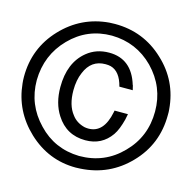

<svg xmlns="http://www.w3.org/2000/svg" viewBox="-123 -852 985 985"><g transform="rotate(15 369.0 -360.0)"><path d="M473 -437Q454 -513 403 -527Q391 -530 375 -530Q299 -530 268 -454Q250 -413 250 -358Q250 -279 286 -234Q310 -201 354 -190Q359 -189 364.5 -188.5Q370 -188 375 -188Q456 -188 479 -302L481 -312H552L546 -282Q539 -255 530.5 -233.5Q522 -212 511 -196Q462 -126 375 -126Q274 -126 220 -211Q181 -271 181 -357Q181 -487 261 -552Q310 -592 378 -592Q498 -592 537 -463L538 -462L544 -437ZM369 -742Q521 -742 630 -639Q738 -539 750 -391Q751 -384 751 -376.5Q751 -369 751 -361Q751 -205 645 -96Q541 12 389 21L364 22Q219 22 110 -80Q3 -181 -11 -324Q-12 -332 -12.5 -341Q-13 -350 -13 -360Q-13 -512 90 -621Q192 -729 339 -741ZM369 -680Q239 -680 148 -587Q57 -494 55 -360Q55 -230 146 -136Q234 -43 365 -40Q500 -40 592 -135Q683 -227 683 -361Q683 -491 591 -586Q500 -678 369 -680Z"/></g></svg>

Font: Ekushey Lal Sabuj
Style: Regular
Weight: 400
Designer: Al Mamun Sumon
Foundry: Al Mamun Sumon
Version: Version 1.0